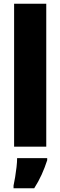

<svg xmlns="http://www.w3.org/2000/svg" viewBox="-20 -780 321 1021"><path d="M226 0H55V-760H226ZM231 72Q218 112 201.5 148.5Q185 185 162 221H52V207Q56 189 60.5 162Q65 135 68 108Q71 81 71 61H231Z"/></svg>

Font: Noto Sans Gujarati UI Condensed Black
Style: Regular
Weight: 900
Width: 3
Designer: Jelle Bosma - Monotype Design Team, Universal Thirst
Foundry: Monotype Imaging Inc.
Version: Version 2.106; ttfautohint (v1.8.4.7-5d5b)